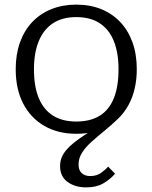

<svg xmlns="http://www.w3.org/2000/svg" viewBox="-20 -567 660 831"><path d="M127 -267Q127 -192 148 -142Q169 -92 209.5 -66.5Q250 -41 310 -41Q371 -41 411.5 -66Q452 -91 472.5 -141.5Q493 -192 493 -267Q493 -339 472.5 -389.5Q452 -440 411.5 -466.5Q371 -493 310 -493Q250 -493 209.5 -466.5Q169 -440 148 -389.5Q127 -339 127 -267ZM424 -32 418 -7Q402 -1 384.5 3.5Q367 8 348.5 10Q330 12 310 12Q231 12 172 -22Q113 -56 80.5 -118.5Q48 -181 48 -267Q48 -332 66.5 -383.5Q85 -435 119.5 -471.5Q154 -508 202.5 -527.5Q251 -547 310 -547Q370 -547 418 -527.5Q466 -508 500.5 -471.5Q535 -435 553.5 -383.5Q572 -332 572 -267Q572 -223 563 -184Q554 -145 536.5 -113Q519 -81 493 -55Q464 -27 434 -2.5Q404 22 378 45Q352 68 336 92.5Q320 117 320 145Q320 170 334 182.5Q348 195 370 195Q398 195 417 181.5Q436 168 448 154L478 185Q456 210 426.5 227Q397 244 353 244Q305 244 272.5 220.5Q240 197 240 152Q240 127 250.5 106.5Q261 86 283 65.5Q305 45 340 21.5Q375 -2 424 -32Z"/></svg>

Font: Roboto Serif 20pt Light
Style: Regular
Weight: 300
Version: Version 1.008